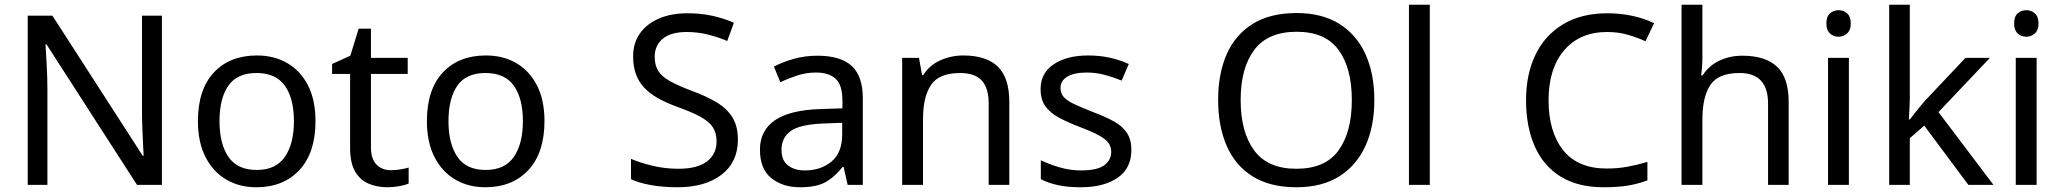

<svg xmlns="http://www.w3.org/2000/svg" viewBox="-20 -780 8697 810"><path d="M663 0H558L176 -593H172Q174 -558 177 -506Q180 -454 180 -399V0H97V-714H201L582 -123H586Q585 -139 583.5 -171Q582 -203 580.5 -241Q579 -279 579 -311V-714H663Z M1311 -269Q1311 -136 1243.5 -63Q1176 10 1061 10Q990 10 934.5 -22.5Q879 -55 847 -117.5Q815 -180 815 -269Q815 -402 882 -474Q949 -546 1064 -546Q1137 -546 1192.5 -513.5Q1248 -481 1279.5 -419.5Q1311 -358 1311 -269ZM906 -269Q906 -174 943.5 -118.5Q981 -63 1063 -63Q1144 -63 1182 -118.5Q1220 -174 1220 -269Q1220 -364 1182 -418Q1144 -472 1062 -472Q980 -472 943 -418Q906 -364 906 -269Z M1629 -62Q1649 -62 1670 -65.5Q1691 -69 1704 -73V-6Q1690 1 1664 5.5Q1638 10 1614 10Q1572 10 1536.5 -4.5Q1501 -19 1479 -55Q1457 -91 1457 -156V-468H1381V-510L1458 -545L1493 -659H1545V-536H1700V-468H1545V-158Q1545 -109 1568.5 -85.5Q1592 -62 1629 -62Z M2277 -269Q2277 -136 2209.5 -63Q2142 10 2027 10Q1956 10 1900.5 -22.5Q1845 -55 1813 -117.5Q1781 -180 1781 -269Q1781 -402 1848 -474Q1915 -546 2030 -546Q2103 -546 2158.5 -513.5Q2214 -481 2245.5 -419.5Q2277 -358 2277 -269ZM1872 -269Q1872 -174 1909.5 -118.5Q1947 -63 2029 -63Q2110 -63 2148 -118.5Q2186 -174 2186 -269Q2186 -364 2148 -418Q2110 -472 2028 -472Q1946 -472 1909 -418Q1872 -364 1872 -269Z M3093 -191Q3093 -96 3024 -43Q2955 10 2838 10Q2778 10 2727 1Q2676 -8 2642 -24V-110Q2678 -94 2731.5 -81Q2785 -68 2842 -68Q2922 -68 2962.5 -99Q3003 -130 3003 -183Q3003 -218 2988 -242Q2973 -266 2936.5 -286.5Q2900 -307 2835 -330Q2789 -347 2754.5 -366.5Q2720 -386 2697 -411Q2674 -436 2662.5 -468Q2651 -500 2651 -542Q2651 -599 2680 -639.5Q2709 -680 2760.5 -702Q2812 -724 2879 -724Q2938 -724 2987 -713Q3036 -702 3076 -684L3048 -607Q3011 -623 2967.5 -634Q2924 -645 2877 -645Q2810 -645 2776 -616.5Q2742 -588 2742 -541Q2742 -505 2757 -481Q2772 -457 2806 -438Q2840 -419 2898 -397Q2961 -374 3004.5 -347.5Q3048 -321 3070.5 -284Q3093 -247 3093 -191Z M3428 -545Q3526 -545 3573 -502Q3620 -459 3620 -365V0H3556L3539 -76H3535Q3500 -32 3461.5 -11Q3423 10 3355 10Q3282 10 3234 -28.5Q3186 -67 3186 -149Q3186 -229 3249 -272.5Q3312 -316 3443 -320L3534 -323V-355Q3534 -422 3505 -448Q3476 -474 3423 -474Q3381 -474 3343 -461.5Q3305 -449 3272 -433L3245 -499Q3280 -518 3328 -531.5Q3376 -545 3428 -545ZM3454 -259Q3354 -255 3315.5 -227Q3277 -199 3277 -148Q3277 -103 3304.5 -82Q3332 -61 3375 -61Q3443 -61 3488 -98.5Q3533 -136 3533 -214V-262Z M4044 -546Q4140 -546 4189 -499.5Q4238 -453 4238 -349V0H4151V-343Q4151 -408 4122 -440Q4093 -472 4031 -472Q3942 -472 3908 -422Q3874 -372 3874 -278V0H3786V-536H3857L3870 -463H3875Q3901 -505 3947 -525.5Q3993 -546 4044 -546Z M4753 -148Q4753 -70 4695 -30Q4637 10 4539 10Q4483 10 4442.5 1Q4402 -8 4371 -24V-104Q4403 -88 4448.5 -74.5Q4494 -61 4541 -61Q4608 -61 4638 -82.5Q4668 -104 4668 -140Q4668 -160 4657 -176Q4646 -192 4617.5 -208Q4589 -224 4536 -244Q4484 -264 4447 -284Q4410 -304 4390 -332Q4370 -360 4370 -404Q4370 -472 4425.5 -509Q4481 -546 4571 -546Q4620 -546 4662.5 -536.5Q4705 -527 4742 -510L4712 -440Q4678 -454 4641 -464Q4604 -474 4565 -474Q4511 -474 4482.5 -456.5Q4454 -439 4454 -409Q4454 -387 4467 -371.5Q4480 -356 4510.5 -341.5Q4541 -327 4592 -307Q4643 -288 4679 -268Q4715 -248 4734 -219.5Q4753 -191 4753 -148Z M5778 -358Q5778 -247 5740.5 -164.5Q5703 -82 5630 -36Q5557 10 5449 10Q5338 10 5264.5 -36Q5191 -82 5155 -165Q5119 -248 5119 -359Q5119 -469 5155 -551Q5191 -633 5264.5 -679Q5338 -725 5450 -725Q5557 -725 5630 -679.5Q5703 -634 5740.5 -551.5Q5778 -469 5778 -358ZM5214 -358Q5214 -223 5271 -145.5Q5328 -68 5449 -68Q5571 -68 5627 -145.5Q5683 -223 5683 -358Q5683 -493 5627 -569.5Q5571 -646 5450 -646Q5329 -646 5271.5 -569.5Q5214 -493 5214 -358Z M6012 0H5924V-760H6012Z M6760 -645Q6645 -645 6579 -568Q6513 -491 6513 -357Q6513 -224 6574.5 -146.5Q6636 -69 6759 -69Q6806 -69 6848 -77Q6890 -85 6930 -97V-19Q6890 -4 6847.5 3Q6805 10 6746 10Q6637 10 6564 -35Q6491 -80 6454.5 -163Q6418 -246 6418 -358Q6418 -466 6457.5 -548.5Q6497 -631 6574 -677.5Q6651 -724 6761 -724Q6816 -724 6867 -713Q6918 -702 6958 -682L6922 -606Q6889 -621 6848.5 -633Q6808 -645 6760 -645Z M7162 -537Q7162 -518 7160.5 -498Q7159 -478 7157 -462H7163Q7189 -503 7233.5 -524Q7278 -545 7330 -545Q7428 -545 7477 -498.5Q7526 -452 7526 -349V0H7439V-343Q7439 -472 7319 -472Q7229 -472 7195.5 -421.5Q7162 -371 7162 -277V0H7074V-760H7162Z M7780 -536V0H7692V-536ZM7737 -737Q7757 -737 7772.5 -723.5Q7788 -710 7788 -681Q7788 -653 7772.5 -639Q7757 -625 7737 -625Q7715 -625 7700 -639Q7685 -653 7685 -681Q7685 -710 7700 -723.5Q7715 -737 7737 -737Z M8037 -363Q8037 -347 8035.5 -321Q8034 -295 8033 -276H8037Q8043 -284 8055 -299Q8067 -314 8079.5 -329.5Q8092 -345 8101 -355L8272 -536H8375L8158 -307L8390 0H8284L8098 -250L8037 -197V0H7950V-760H8037Z M8572 -536V0H8484V-536ZM8529 -737Q8549 -737 8564.5 -723.5Q8580 -710 8580 -681Q8580 -653 8564.5 -639Q8549 -625 8529 -625Q8507 -625 8492 -639Q8477 -653 8477 -681Q8477 -710 8492 -723.5Q8507 -737 8529 -737Z"/></svg>

Font: Noto Sans Ol Chiki
Style: Regular
Weight: 400
Designer: Monotype Design Team, Lewis McGuffie
Foundry: Monotype Imaging Inc.
Version: Version 2.003